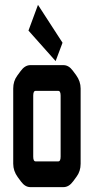

<svg xmlns="http://www.w3.org/2000/svg" viewBox="-20 -767 366 787"><path d="M34.2 -95.7V-404.3Q34.2 -434.6 50.8 -457L64.5 -475.6Q82 -500 104.5 -500H240.2Q261.7 -500 278.3 -477.5L292 -459Q310.5 -433.6 310.5 -404.3V-95.7Q310.5 -65.4 293.9 -43L280.3 -24.4Q262.7 0 240.2 0H104.5Q83 0 66.4 -22.5L52.7 -41Q34.2 -66.4 34.2 -95.7ZM116.2 -375V-125Q116.2 -105.5 126 -105.5H218.8Q228.5 -105.5 228.5 -125V-375Q228.5 -394.5 218.8 -394.5H126Q116.2 -394.5 116.2 -375ZM208 -516.6 96.7 -641.6 135.7 -747.1 236.3 -591.8Z"/></svg>

Font: Vancouver Drive
Style: Bold
Weight: 700
Designer: Valery Zaveryaev
Foundry: Cyreal (www.cyreal.org)
Version: Version 1.01